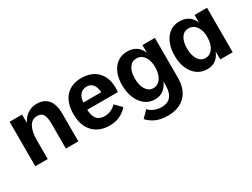

<svg xmlns="http://www.w3.org/2000/svg" viewBox="-55 -1084 2457 1869"><g transform="rotate(-30 1173.5 -150.0)"><path d="M409 -281Q409 -352 389.5 -383.5Q370 -415 326 -415Q264 -415 234.5 -360.5Q205 -306 205 -217L190 -278L186 -351Q199 -404 226.5 -441.5Q254 -479 293 -499.5Q332 -520 380 -520Q460 -520 504.5 -468.5Q549 -417 549 -309V0H409ZM65 -500H205V0H65Z M891 20Q816 20 759.5 -11.5Q703 -43 671.5 -103.5Q640 -164 640 -251Q640 -380 704 -450Q768 -520 880 -520Q964 -520 1021.5 -484Q1079 -448 1105.5 -381.5Q1132 -315 1122 -223H778Q778 -160 806.5 -122Q835 -84 895 -84Q934 -84 967.5 -99Q1001 -114 1025 -141L1095 -70Q1060 -29 1009.5 -4.5Q959 20 891 20ZM780 -303H982Q977 -363 952 -392.5Q927 -422 884 -422Q841 -422 813 -392.5Q785 -363 780 -303Z M1430 220Q1353 220 1298.5 195.5Q1244 171 1208 130L1278 59Q1302 86 1339.5 101.5Q1377 117 1422 117Q1460 117 1490.5 102Q1521 87 1539.5 49.5Q1558 12 1558 -55V-500H1698V-52Q1698 77 1628 148.5Q1558 220 1430 220ZM1402 20Q1339 20 1291.5 -16.5Q1244 -53 1217.5 -116.5Q1191 -180 1191 -261Q1191 -336 1215 -394.5Q1239 -453 1285 -486.5Q1331 -520 1397 -520Q1492 -520 1539 -449.5Q1586 -379 1586 -254Q1586 -173 1565.5 -111Q1545 -49 1504 -14.5Q1463 20 1402 20ZM1442 -83Q1478 -83 1504 -105Q1530 -127 1544 -165.5Q1558 -204 1558 -253Q1558 -303 1543.5 -339.5Q1529 -376 1503 -396.5Q1477 -417 1441 -417Q1390 -417 1360.5 -373.5Q1331 -330 1331 -254Q1331 -176 1361.5 -129.5Q1392 -83 1442 -83Z M1991 20Q1926 20 1878 -14.5Q1830 -49 1803.5 -111Q1777 -173 1777 -253Q1777 -329 1801 -389Q1825 -449 1871 -484.5Q1917 -520 1984 -520Q2077 -520 2124 -452Q2171 -384 2171 -253Q2171 -124 2125 -52Q2079 20 1991 20ZM2029 -83Q2064 -83 2090 -105Q2116 -127 2130 -165Q2144 -203 2144 -253Q2144 -303 2129.5 -339.5Q2115 -376 2088.5 -396.5Q2062 -417 2027 -417Q1975 -417 1946 -373.5Q1917 -330 1917 -254Q1917 -176 1947 -129.5Q1977 -83 2029 -83ZM2144 0V-500H2284V0Z"/></g></svg>

Font: Moderustic SemiBold
Style: Regular
Weight: 600
Designer: Tural Alisoy
Foundry: TAFT Foundry
Version: Version 2.120